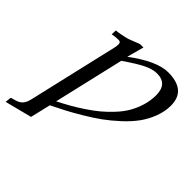

<svg xmlns="http://www.w3.org/2000/svg" viewBox="-211 -581 948 948"><g transform="rotate(45 263.0 -106.5)"><path d="M397 -398.9Q367.7 -398.9 330.6 -381.1Q293.5 -363.3 228 -317.9L142.1 50.8Q176.8 33.2 206.1 16.6Q235.4 0 270 -22.9Q304.7 -45.9 332 -68.6Q359.4 -91.3 386.2 -120.4Q413.1 -149.4 430.7 -179.4Q448.2 -209.5 459.2 -245.6Q470.2 -281.7 470.2 -319.8Q470.2 -398.9 397 -398.9ZM258.8 -441.9 234.9 -353Q354 -441.9 432.1 -441.9Q558.1 -441.9 558.1 -335Q558.1 -293 542.2 -251.7Q526.4 -210.4 501.5 -176.3Q476.6 -142.1 439 -107.4Q401.4 -72.8 366 -47.1Q330.6 -21.5 284.7 5.9Q238.8 33.2 206.3 50.3Q173.8 67.4 133.8 86.9L108.9 192.9L-32.2 229L-29.8 204.1Q-29.8 195.8 -22.9 194.8L-4.9 189.9Q18.6 183.6 30.8 169.7Q43 155.8 48.8 129.9L157.2 -336.9Q161.1 -353 161.1 -363.8Q161.1 -374.5 157.2 -378.2Q153.3 -381.8 145 -381.8Q124.5 -381.8 102.1 -377L103 -404.8Q139.2 -408.7 175.8 -418.9Q189 -423.3 204.1 -429.7Q219.2 -436 227.3 -439Q235.4 -441.9 241.2 -441.9Z"/></g></svg>

Font: Common Serif SemiBold
Style: Italic
Weight: 600
Italic angle: -12°
Designer: Philipp H. Poll, Khaled Hosny
Foundry: Stefan Peev, Context Ltd.
Version: Version 1.026